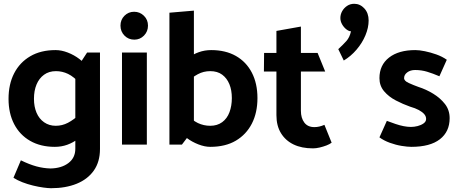

<svg xmlns="http://www.w3.org/2000/svg" viewBox="-20 -762 2415 1012"><path d="M507 -485H439L377 -390V22Q377 70 340.5 97.5Q304 125 246 126Q209 125 172 115Q135 105 90 83L51 175Q71 188 98 198.5Q125 209 154 216Q183 223 208.5 226.5Q234 230 249 230Q326 230 384 206.5Q442 183 474.5 137Q507 91 507 23ZM404 -163Q369 -131 338.5 -115Q308 -99 274 -99Q239 -99 212.5 -117.5Q186 -136 172.5 -168Q159 -200 159 -241Q159 -284 172.5 -316.5Q186 -349 212 -368Q238 -387 275 -387Q308 -387 338.5 -372.5Q369 -358 405 -319L441 -407Q426 -430 398.5 -451Q371 -472 337.5 -485Q304 -498 273 -498Q195 -498 139.5 -465.5Q84 -433 54.5 -375.5Q25 -318 25 -241Q25 -165 54.5 -108Q84 -51 139 -19.5Q194 12 269 12Q304 12 334.5 1Q365 -10 392 -30.5Q419 -51 441 -78Z M754 0V-485H623V0ZM688 -553Q718 -553 739 -574.5Q760 -596 760 -627Q760 -658 738.5 -679Q717 -700 687 -700Q657 -700 636 -679Q615 -658 615 -627Q615 -596 636 -574.5Q657 -553 688 -553Z M939 0 1002 -83V-706L873 -695V0ZM958 -323Q993 -355 1023 -371Q1053 -387 1088 -387Q1126 -387 1151 -368.5Q1176 -350 1189 -318.5Q1202 -287 1202 -245Q1202 -204 1189.5 -170.5Q1177 -137 1151 -118Q1125 -99 1088 -99Q1054 -99 1023 -113.5Q992 -128 958 -167L921 -79Q936 -56 964 -35Q992 -14 1025.5 -1Q1059 12 1088 12Q1168 12 1223 -20.5Q1278 -53 1307.5 -110.5Q1337 -168 1337 -245Q1337 -322 1307.5 -379Q1278 -436 1223.5 -467Q1169 -498 1093 -498Q1059 -498 1028 -487Q997 -476 970.5 -456Q944 -436 921 -408Z M1654 -483H1566V-622L1437 -599V-483H1372L1371 -385H1437V-155Q1437 -99 1461 -60Q1485 -21 1527.5 -0.5Q1570 20 1630 20Q1646 20 1665 15.5Q1684 11 1701 4.5Q1718 -2 1728 -10L1690 -104Q1676 -98 1663 -95Q1650 -92 1637 -92Q1602 -92 1584 -116Q1566 -140 1566 -178V-385H1694Z M1847 -742Q1826 -742 1809.5 -731Q1793 -720 1783.5 -703Q1774 -686 1774 -667Q1774 -650 1783 -634Q1792 -618 1805.5 -607.5Q1819 -597 1830 -597Q1823 -565 1805.5 -545.5Q1788 -526 1763 -503L1792 -443Q1829 -465 1859 -500Q1889 -535 1906 -575.5Q1923 -616 1923 -654Q1923 -693 1900.5 -717.5Q1878 -742 1847 -742Z M1980 -38Q2003 -21 2034.5 -9.5Q2066 2 2097 7Q2128 12 2148 12Q2247 12 2298.5 -28Q2350 -68 2350 -139Q2350 -182 2325.5 -213.5Q2301 -245 2263.5 -268Q2226 -291 2185 -304Q2160 -313 2134.5 -324.5Q2109 -336 2110 -351Q2110 -368 2126.5 -380.5Q2143 -393 2168 -393Q2201 -393 2231 -384Q2261 -375 2296 -360L2335 -447Q2311 -464 2280 -475Q2249 -486 2219.5 -492Q2190 -498 2169 -498Q2081 -498 2030.5 -458.5Q1980 -419 1980 -350Q1980 -310 2004.5 -281Q2029 -252 2066.5 -232.5Q2104 -213 2141 -200Q2169 -192 2187.5 -182Q2206 -172 2216 -160.5Q2226 -149 2226 -135Q2226 -121 2212.5 -111.5Q2199 -102 2181 -97.5Q2163 -93 2146 -93Q2128 -93 2107.5 -97Q2087 -101 2065 -108.5Q2043 -116 2019 -125Z"/></svg>

Font: Catamaran Thin
Style: Bold
Weight: 700
Version: Version 2.000